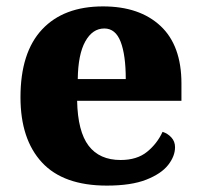

<svg xmlns="http://www.w3.org/2000/svg" viewBox="-20 -570 626 600"><path d="M314 10Q178 10 111 -62.5Q44 -135 44 -266Q44 -406 111.5 -478Q179 -550 302 -550Q416 -550 481.5 -489Q547 -428 547 -309V-255H221Q223 -159 257 -114.5Q291 -70 357 -70Q408 -70 439.5 -95.5Q471 -121 488 -158Q504 -153 515.5 -140.5Q527 -128 527 -110Q527 -82 505.5 -54.5Q484 -27 437 -8.5Q390 10 314 10ZM373 -323Q373 -398 357 -439.5Q341 -481 306 -481Q269 -481 246.5 -440.5Q224 -400 223 -323Z"/></svg>

Font: Noto Serif Georgian ExtraBold
Style: Regular
Weight: 800
Designer: Monotype Design Team, Akaki Razmadze
Foundry: Google LLC
Version: Version 2.003; ttfautohint (v1.8.4.7-5d5b)